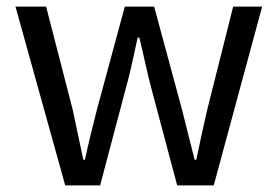

<svg xmlns="http://www.w3.org/2000/svg" viewBox="-20 -563 842 583"><path d="M178 0 27 -543H120L201 -229Q209 -190 217 -153Q225 -116 233 -78H238Q246 -116 255 -153Q264 -190 274 -229L359 -543H448L533 -229Q543 -190 552 -153Q561 -116 571 -78H576Q584 -116 592 -153Q600 -190 609 -229L688 -543H776L629 0H518L440 -293Q430 -331 421.5 -369.5Q413 -408 403 -449H398Q389 -408 380.5 -369Q372 -330 361 -291L284 0Z"/></svg>

Font: Source Han Sans
Style: Regular
Weight: 400
Designer: Ryoko NISHIZUKA Ë•øÂ°öÊ∂ºÂ≠ê (kana, bopomofo & ideographs); Paul D. Hunt (Latin, Greek & Cyrillic); Sandoll Communicatio
Foundry: Adobe
Version: Version 2.004;hotconv 1.0.118;makeotfexe 2.5.65603